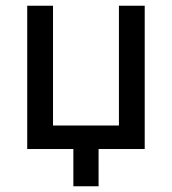

<svg xmlns="http://www.w3.org/2000/svg" viewBox="-20 -520 600 670"><path d="M75 -500H165V-82H395V-500H485V0H324V130H236V0H75Z"/></svg>

Font: PT Root UI Web Medium
Style: Regular
Weight: 500
Designer: Vitaly Kuzmin
Foundry: ParaType Ltd.
Version: Version 1.001W